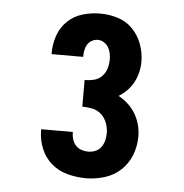

<svg xmlns="http://www.w3.org/2000/svg" viewBox="-44 -885 587 611"><g transform="rotate(5 250.0 -580.0)"><path d="M252 -317Q223 -317 194 -324.5Q165 -332 142.5 -351Q120 -370 108.5 -398Q97 -426 97 -455V-460H198V-458Q198 -447 201.5 -436Q205 -425 212.5 -417Q220 -409 230.5 -405.5Q241 -402 252 -402Q264 -402 275 -406.5Q286 -411 293 -420.5Q300 -430 303 -442Q306 -454 306 -465Q306 -482 300 -498Q294 -514 282 -525Q270 -536 253.5 -539.5Q237 -543 221 -543V-628Q236 -628 250.5 -631.5Q265 -635 275.5 -645.5Q286 -656 290.5 -670.5Q295 -685 295 -700Q295 -710 293 -720Q291 -730 285.5 -739Q280 -748 271 -753.5Q262 -759 252 -759Q242 -759 233 -754Q224 -749 219 -741Q214 -733 212 -723Q210 -713 210 -703V-701H109V-706Q109 -734 118.5 -761Q128 -788 148.5 -807.5Q169 -827 196.5 -835Q224 -843 252 -843Q281 -843 308.5 -834.5Q336 -826 356 -805.5Q376 -785 386 -757.5Q396 -730 396 -702Q396 -685 392 -668Q388 -651 380 -636Q372 -621 360 -608.5Q348 -596 333 -587Q350 -578 364 -565Q378 -552 387.5 -536Q397 -520 402 -501.5Q407 -483 407 -464Q407 -433 396 -404.5Q385 -376 363 -355.5Q341 -335 311.5 -326Q282 -317 252 -317Z"/></g></svg>

Font: Iosevka Term Curly Heavy
Style: Regular
Weight: 900
Designer: Belleve Invis
Foundry: Belleve Invis
Version: Version 32.3.0